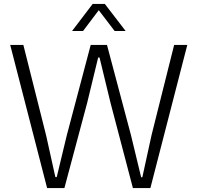

<svg xmlns="http://www.w3.org/2000/svg" viewBox="-20 -958 1006 978"><path d="M220 0 32 -729H99L215 -268L262 -56H269L320 -268L442 -729H525L647 -270L699 -55H705L752 -270L867 -729H934L746 0H657L543 -434L487 -665H480L424 -434L308 0ZM347 -800 452 -938H514L620 -800H564L483 -906L403 -800Z"/></svg>

Font: Mona Sans Light
Style: Regular
Weight: 300
Designer: Deni Anggara
Foundry: GitHub
Version: Version 2.000